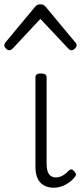

<svg xmlns="http://www.w3.org/2000/svg" viewBox="-58 -857 379 894"><path d="M192 17Q171 17 155.5 10.5Q140 4 129 -8Q118 -20 112.5 -38.5Q107 -57 107 -82V-496Q107 -506 113 -510.5Q119 -515 132 -515Q146 -515 152.5 -510.5Q159 -506 159 -496V-94Q159 -74 163.5 -60Q168 -46 177.5 -38.5Q187 -31 202 -31Q213 -31 223 -34.5Q233 -38 243 -45.5Q253 -53 263 -63Q269 -69 275.5 -68Q282 -67 288 -59Q293 -54 295 -48Q297 -42 292 -35Q281 -20 264.5 -8Q248 4 229.5 10.5Q211 17 192 17ZM-15 -623Q-23 -623 -30.5 -631Q-38 -639 -38 -647Q-38 -649 -37 -652Q-36 -655 -33 -659L105 -825Q110 -831 115.5 -834Q121 -837 130 -837Q139 -837 144.5 -834Q150 -831 155 -825L293 -659Q297 -655 298 -652Q299 -649 299 -647Q299 -639 291 -631Q283 -623 275 -623Q270 -623 266.5 -625.5Q263 -628 259 -632L130 -769L2 -632Q-2 -628 -6 -625.5Q-10 -623 -15 -623Z"/></svg>

Font: Playwrite BE WAL ExtraLight
Style: Regular
Weight: 250
Version: Version 1.002